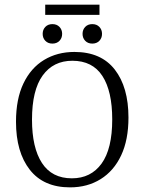

<svg xmlns="http://www.w3.org/2000/svg" viewBox="-20 -800 623 828"><path d="M282 8Q168 8 108.5 -68Q49 -144 49 -275Q49 -373 81 -440Q113 -507 170 -541.5Q227 -576 301 -576Q416 -576 475 -500Q534 -424 534 -293Q534 -197 502.5 -130Q471 -63 414 -27.5Q357 8 282 8ZM292 -538Q210 -538 164 -474.5Q118 -411 118 -284Q118 -163 161 -97Q204 -31 290 -31Q372 -31 418 -94.5Q464 -158 464 -285Q464 -407 421.5 -472.5Q379 -538 292 -538ZM206 -612Q187 -612 175.5 -624Q164 -636 164 -654Q164 -672 175.5 -684Q187 -696 206 -696Q225 -696 236.5 -684Q248 -672 248 -654Q248 -636 236.5 -624Q225 -612 206 -612ZM378 -612Q359 -612 347.5 -624Q336 -636 336 -654Q336 -672 347.5 -684Q359 -696 378 -696Q397 -696 408.5 -684Q420 -672 420 -654Q420 -636 408.5 -624Q397 -612 378 -612ZM175 -780H409V-736H175Z"/></svg>

Font: Rasa Light
Style: Regular
Weight: 300
Designer: Anna Giedrys (Yrsa+Rasa design), David Brezina (Yrsa art-direction, Rasa art-direction, design)
Foundry: Rosetta Type Foundry
Version: Version 2.004